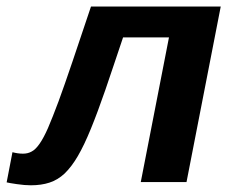

<svg xmlns="http://www.w3.org/2000/svg" viewBox="-60 -548 702 578"><path d="M174.3 -78.1Q155.8 -46.4 134.8 -25.9Q113.8 -6.3 89.1 1.7Q64.5 9.8 32.7 9.8Q14.2 9.8 -9.3 6.3Q-32.7 2.9 -40 1L-22.5 -89.8Q-6.3 -85.4 9.3 -85.4Q23.9 -85.4 35.2 -91.8Q58.6 -103.5 84.5 -162.6Q91.3 -178.2 99.1 -198.2Q106.9 -218.3 116.2 -242.7Q134.3 -292 158 -362.1Q181.6 -432.1 213.9 -528.3H604.5L501.5 0H363.8L448.7 -435.5H310.5Q295.4 -390.6 282.2 -351.3Q269 -312 257.3 -277.8Q233.9 -210 213.6 -160.4Q193.4 -110.8 174.3 -78.1Z"/></svg>

Font: Arimo
Style: Bold Italic
Weight: 700
Italic angle: -12°
Designer: Steve Matteson
Foundry: Monotype Imaging Inc.
Version: Version 1.33